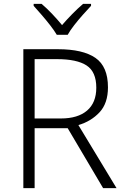

<svg xmlns="http://www.w3.org/2000/svg" viewBox="-20 -967 640 987"><path d="M278 -714Q406 -714 470.5 -669.5Q535 -625 535 -518Q535 -436 491.5 -389.5Q448 -343 383 -324L579 0H510L328 -308H158V0H100V-714ZM273 -663H158V-358H293Q380 -358 427.5 -398.5Q475 -439 475 -516Q475 -598 425 -630.5Q375 -663 273 -663ZM272 -788Q259 -810 238 -837Q217 -864 194 -890.5Q171 -917 153 -937V-947H194Q221 -924 248.5 -895Q276 -866 299 -838Q323 -866 351.5 -895Q380 -924 407 -947H448V-937Q429 -917 405.5 -890.5Q382 -864 361 -837Q340 -810 328 -788Z"/></svg>

Font: Noto Sans Gurmukhi UI Light
Style: Regular
Weight: 300
Designer: Jelle Bosma - Monotype Design Team
Foundry: Monotype Imaging Inc.
Version: Version 2.004; ttfautohint (v1.8.4.7-5d5b)